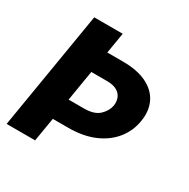

<svg xmlns="http://www.w3.org/2000/svg" viewBox="-163 -877 1011 1026"><g transform="rotate(30 342.0 -363.5)"><path d="M130.3 -727.3H306.1L284.8 -599.4H380Q471.2 -599.4 529.5 -570.3Q587.7 -541.2 611.9 -489.9Q636 -438.6 624.6 -372.5Q614 -306.5 572.8 -255.5Q531.6 -204.5 464 -175.6Q396.3 -146.7 305 -146.7H209.9L185.4 0H9.6ZM231.5 -278.1H327.1Q389.2 -278.1 419.7 -306.8Q450.3 -335.6 456.7 -371.1Q460.6 -395.2 452.8 -417.1Q445 -438.9 422.4 -452.8Q399.9 -466.6 358.3 -466.6H262.8Z"/></g></svg>

Font: Inter UI Extra Bold
Style: Italic
Weight: 800
Italic angle: 9.39999°
Designer: Rasmus Andersson
Foundry: rsms
Version: 3.2;8d6f07862